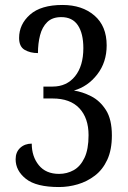

<svg xmlns="http://www.w3.org/2000/svg" viewBox="-20 -744 517 774"><path d="M218 10Q126 10 84.5 -23Q43 -56 43 -102Q43 -131 61.5 -148Q80 -165 108 -165Q108 -113 136.5 -78Q165 -43 218 -43Q250 -43 277 -58Q304 -73 320.5 -107.5Q337 -142 337 -199Q337 -268 300 -307.5Q263 -347 192 -347H155V-395H192Q249 -395 282.5 -436.5Q316 -478 316 -550Q316 -609 294 -642Q272 -675 227 -675Q191 -675 170.5 -655Q150 -635 141.5 -602Q133 -569 133 -530Q102 -530 79.5 -543Q57 -556 57 -591Q57 -646 101 -685Q145 -724 232 -724Q311 -724 360.5 -681.5Q410 -639 410 -561Q410 -493 372 -444Q334 -395 278 -379Q312 -374 347.5 -356Q383 -338 407 -300.5Q431 -263 431 -198Q431 -140 412.5 -100Q394 -60 362.5 -36Q331 -12 293.5 -1Q256 10 218 10Z"/></svg>

Font: Noto Serif Myanmar Cond
Style: Regular
Weight: 400
Width: 3
Designer: Ben Mitchell and the Monotype Design Team
Foundry: Monotype Imaging Inc.
Version: Version 2.106; ttfautohint (v1.8.4.7-5d5b)